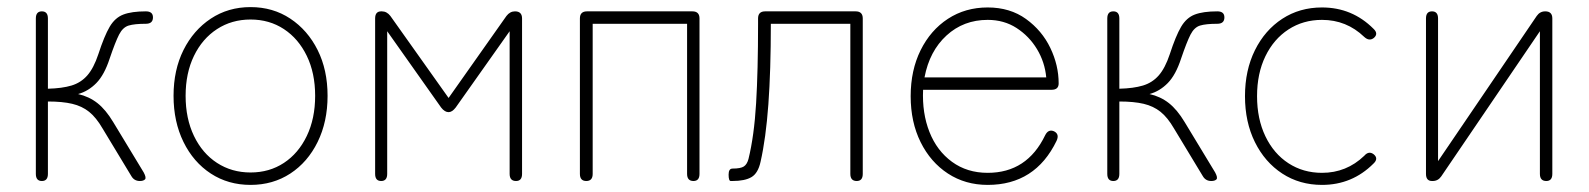

<svg xmlns="http://www.w3.org/2000/svg" viewBox="-20 -510 4476 541"><path d="M98 0Q81 0 81 -20V-458Q81 -478 98 -478Q115 -478 115 -458V-260Q155 -261 181.5 -269Q208 -277 226 -297.5Q244 -318 257 -357Q274 -409 289 -434.5Q304 -460 327.5 -469Q351 -478 391 -478Q411 -478 411 -461Q411 -443 391 -443Q359 -443 342.5 -438Q326 -433 315.5 -412.5Q305 -392 289 -345Q274 -299 251.5 -276Q229 -253 200 -245Q231 -238 254.5 -219.5Q278 -201 299 -166L385 -24Q393 -9 388.5 -4.5Q384 0 374 0Q358 0 350 -14L269 -148Q251 -179 231 -195Q211 -211 183.5 -217.5Q156 -224 115 -224V-20Q115 0 98 0Z M686 11Q623 11 574 -21Q525 -53 497 -110Q469 -167 469 -240Q469 -313 497 -369Q525 -425 574 -457.5Q623 -490 686 -490Q749 -490 798 -457.5Q847 -425 875 -369Q903 -313 903 -240Q903 -167 875 -110Q847 -53 798 -21Q749 11 686 11ZM686 -24Q739 -24 780 -51Q821 -78 844.5 -127Q868 -176 868 -240Q868 -304 844.5 -352.5Q821 -401 780 -428Q739 -455 686 -455Q633 -455 591.5 -428Q550 -401 526.5 -352.5Q503 -304 503 -240Q503 -176 526.5 -127Q550 -78 591.5 -51Q633 -24 686 -24Z M1054 0Q1037 0 1037 -20V-458Q1037 -478 1054 -478H1056Q1070 -478 1080 -465L1244 -234L1407 -465Q1417 -478 1431 -478Q1451 -478 1451 -458V-20Q1451 0 1434 0Q1416 0 1416 -20V-422L1264 -207Q1254 -194 1244 -194Q1233 -194 1223 -207L1071 -422V-20Q1071 0 1054 0Z M1632 0Q1614 0 1614 -20V-458Q1614 -478 1634 -478H1931Q1951 -478 1951 -458V-20Q1951 0 1934 0Q1916 0 1916 -20V-443H1650V-20Q1650 0 1632 0Z M2039 0Q2033 0 2033 -18Q2033 -35 2044 -35Q2067 -35 2076 -41Q2085 -47 2089 -62Q2105 -127 2110.5 -219Q2116 -311 2116 -443V-458Q2116 -478 2136 -478H2391Q2411 -478 2411 -458V-20Q2411 0 2394 0Q2376 0 2376 -20V-443H2152Q2152 -311 2145 -215.5Q2138 -120 2123 -54Q2116 -22 2097.5 -11Q2079 0 2044 0Z M2763 11Q2700 11 2651 -21Q2602 -53 2574 -109.5Q2546 -166 2546 -239Q2546 -312 2574 -368.5Q2602 -425 2651 -457Q2700 -489 2763 -489Q2826 -489 2871 -456.5Q2916 -424 2939.5 -375Q2963 -326 2963 -275Q2963 -257 2943 -257H2581Q2578 -191 2599 -138Q2620 -85 2662.5 -54Q2705 -23 2763 -23Q2874 -23 2925 -129Q2934 -147 2950 -140Q2966 -132 2957 -113Q2897 11 2763 11ZM2585 -292H2928Q2924 -335 2902 -371.5Q2880 -408 2844.5 -431Q2809 -454 2763 -454Q2695 -454 2647 -410Q2599 -366 2585 -292Z M3117 0Q3100 0 3100 -20V-458Q3100 -478 3117 -478Q3134 -478 3134 -458V-260Q3174 -261 3200.5 -269Q3227 -277 3245 -297.5Q3263 -318 3276 -357Q3293 -409 3308 -434.5Q3323 -460 3346.5 -469Q3370 -478 3410 -478Q3430 -478 3430 -461Q3430 -443 3410 -443Q3378 -443 3361.5 -438Q3345 -433 3334.5 -412.5Q3324 -392 3308 -345Q3293 -299 3270.5 -276Q3248 -253 3219 -245Q3250 -238 3273.5 -219.5Q3297 -201 3318 -166L3404 -24Q3412 -9 3407.5 -4.5Q3403 0 3393 0Q3377 0 3369 -14L3288 -148Q3270 -179 3250 -195Q3230 -211 3202.5 -217.5Q3175 -224 3134 -224V-20Q3134 0 3117 0Z M3705 11Q3642 11 3593 -21Q3544 -53 3516 -109.5Q3488 -166 3488 -239Q3488 -312 3516 -368.5Q3544 -425 3593 -457Q3642 -489 3705 -489Q3790 -489 3850 -429Q3865 -415 3851 -403Q3838 -393 3824 -406Q3774 -454 3705 -454Q3652 -454 3610.5 -427Q3569 -400 3545.5 -351.5Q3522 -303 3522 -239Q3522 -175 3545.5 -126Q3569 -77 3610.5 -50Q3652 -23 3705 -23Q3774 -23 3824 -71Q3837 -86 3851 -75Q3865 -63 3850 -49Q3790 11 3705 11Z M4015 0Q3998 0 3998 -20V-458Q3998 -478 4015 -478Q4032 -478 4032 -458V-56L4310 -465Q4319 -478 4334 -478Q4354 -478 4354 -458V-20Q4354 0 4337 0Q4319 0 4319 -20V-422L4041 -13Q4032 0 4017 0Z"/></svg>

Font: Zen Maru Gothic Light
Style: Regular
Weight: 300
Designer: Yoshimichi Ohira
Foundry: Positype
Version: Version 1.001